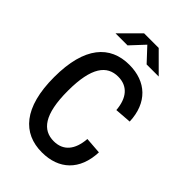

<svg xmlns="http://www.w3.org/2000/svg" viewBox="-274 -1048 1168 1168"><g transform="rotate(45 310.0 -464.0)"><path d="M166.5 -365C166.5 -570 227.5 -643 322.5 -643C404.5 -643 450.5 -587 458 -491L565 -499C559 -654.5 464.5 -742 319.5 -742C155 -742 48.5 -627 48.5 -365C48.5 -103.5 156 11.5 319.5 11.5C465.5 11.5 559 -75.5 565 -234L458 -242C450.5 -143 404.5 -87.5 322.5 -87.5C227.5 -87.5 166.5 -160.5 166.5 -365ZM124.5 -817.5H228L310 -905.5L392 -817.5H496L373 -940.5H247.5Z"/></g></svg>

Font: Monaspace Neon Medium
Style: Regular
Weight: 500
Designer: Riley Cran & the Lettermatic Team
Foundry: Lettermatic
Version: Version 1.200 (Monaspace Neon)